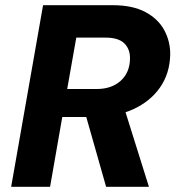

<svg xmlns="http://www.w3.org/2000/svg" viewBox="-20 -720 681 740"><path d="M23 0 146 -700H414Q491 -700 540.5 -673.5Q590 -647 613.5 -603Q637 -559 636 -508Q634 -436 596.5 -382.5Q559 -329 493.5 -299Q428 -269 341 -269H220L173 0ZM389 0 302 -306H458L554 0ZM239 -377H353Q410 -377 445 -408.5Q480 -440 481 -493Q482 -530 459.5 -552.5Q437 -575 387 -575H274Z"/></svg>

Font: DM Sans 18pt Black
Style: Italic
Weight: 900
Italic angle: -10°
Designer: Colophon Foundry, Jonny Pinhorn
Foundry: Colophon Foundry
Version: Version 4.004;gftools[0.9.30]